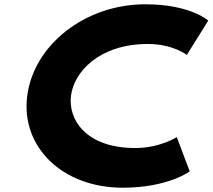

<svg xmlns="http://www.w3.org/2000/svg" viewBox="-20 -860 991 895"><path d="M610.1 -170C381.4 -170 297.2 -302 310.8 -413C324.3 -523 441 -655 669.7 -655C785.8 -655 851 -604 851 -604L950.7 -764C950.7 -764 868 -840 657.3 -840C374.2 -840 135.7 -648 106.6 -411C77.6 -175 270.4 15 552.3 15C763 15 864.4 -61 864.4 -61L804 -221C804 -221 726.3 -170 610.1 -170Z"/></svg>

Font: Hussar
Style: BdSuprExtOblOne
Weight: 700
Foundry: Cannot Into Space Fonts
Version: Version 2.00